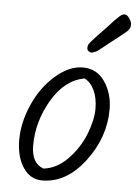

<svg xmlns="http://www.w3.org/2000/svg" viewBox="-52 -779 572 802"><g transform="rotate(5 234.0 -377.5)"><path d="M294 -457Q211 -441 158 -350Q105 -259 105 -160Q105 -85 156 -67Q212 -73 258 -120.5Q304 -168 327.5 -228Q351 -288 351 -334Q351 -380 335.5 -412.5Q320 -445 294 -457ZM410 -337Q410 -219 333 -118Q256 -17 155 -17Q105 -17 75 -62Q45 -107 45 -178.5Q45 -250 78 -325.5Q111 -401 168.5 -451.5Q226 -502 284.5 -502Q343 -502 376.5 -452.5Q410 -403 410 -337ZM318 -624Q334 -642 350.5 -658.5Q367 -675 378.5 -688Q390 -701 396.5 -708Q403 -715 412 -723Q427 -738 438 -738Q449 -738 458.5 -723.5Q468 -709 468 -700Q468 -691 467 -687Q466 -683 462.5 -678Q459 -673 455.5 -669.5Q452 -666 444.5 -660Q437 -654 432 -650Q411 -633 399 -624Q387 -615 378.5 -608Q370 -601 365.5 -597.5Q361 -594 354.5 -589Q348 -584 345 -581.5Q342 -579 337.5 -576Q333 -573 330.5 -572Q328 -571 324 -570Q319 -567 313 -567Q307 -567 301 -572Q295 -577 295 -584.5Q295 -592 297 -597Q299 -602 305.5 -610Q312 -618 318 -624Z"/></g></svg>

Font: Kalam Light
Style: Regular
Weight: 300
Version: Version 2.001;PS 1.0;hotconv 1.0.79;makeotf.lib2.5.61930; tt